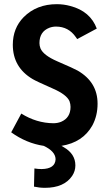

<svg xmlns="http://www.w3.org/2000/svg" viewBox="-20 -694 525 929"><path d="M197.3 214.8Q290 214.8 329.1 157.2Q344.7 133.8 344.7 106.4Q344.7 50.8 289.1 18.6Q283.2 14.6 277.3 11.7Q380.9 -4.9 426.8 -86.9Q452.1 -133.8 452.1 -192.4Q452.1 -296.9 355.5 -352.5Q340.8 -361.3 256.8 -397.5Q189.5 -426.8 175.8 -460Q170.9 -472.7 170.9 -485.4Q170.9 -541 218.8 -559.6Q234.4 -565.4 251 -565.4Q311.5 -565.4 346.7 -514.6Q350.6 -509.8 353.5 -504.9L448.2 -555.7Q417 -639.6 320.3 -665Q288.1 -673.8 254.9 -673.8Q157.2 -673.8 94.7 -611.3Q42 -557.6 42 -477.5Q42 -368.2 137.7 -311.5Q153.3 -301.8 235.4 -265.6Q302.7 -236.3 316.4 -204.1Q321.3 -190.4 321.3 -176.8Q321.3 -124 275.4 -104.5Q257.8 -97.7 238.3 -97.7Q156.2 -98.6 83 -144.5L34.2 -53.7Q107.4 -1 191.4 11.7Q248 38.1 249 76.2Q247.1 123 181.6 124Q164.1 124 146.5 121.1L144.5 209Q170.9 214.8 197.3 214.8Z"/></svg>

Font: Yaldevi Colombo
Style: Bold
Weight: 700
Designer: Sol Matas, Denzil Rajitha, Kosala Senevirathne and Pathum Egodawatta
Foundry: Mooniak
Version: Version 1.020 ; ttfautohint (v1.6)